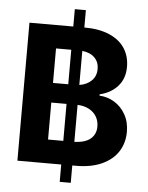

<svg xmlns="http://www.w3.org/2000/svg" viewBox="-59 -844 755 980"><g transform="rotate(5 318.5 -353.5)"><path d="M284.2 0H59.6V-707H284.2V-795.9H340.8V-707Q417 -707 469.7 -684.1Q522.5 -661.1 548.8 -620.4Q575.2 -579.6 575.2 -525.4Q575.2 -465.3 540.3 -426.3Q505.4 -387.2 448.2 -374V-367.2Q489.3 -365.2 524.7 -343.8Q560.1 -322.3 581.8 -283.9Q603.5 -245.6 603.5 -195.3Q603.5 -138.2 575.4 -94.2Q547.4 -50.3 492.4 -25.1Q437.5 0 359.4 0H340.8V88.9H284.2ZM284.2 -121.1V-310.5H206.1V-121.1ZM284.2 -411.1V-587.9H206.1V-411.1ZM451.2 -209Q451.2 -237.8 437.7 -260.3Q424.3 -282.7 399.4 -295.9Q374.5 -309.1 340.8 -310.5V-121.1Q397 -123 424.1 -146.5Q451.2 -169.9 451.2 -209ZM426.8 -502Q426.8 -537.1 404.3 -559.8Q381.8 -582.5 340.8 -586.9V-412.6Q379.4 -418.5 403.1 -441.9Q426.8 -465.3 426.8 -502Z"/></g></svg>

Font: Pretendard GOV
Style: Bold
Weight: 700
Designer: Base glyphs from Inter by Rasmus Andersson; Hangeul glyphs from Noto Sans CJK(Source Han Sans) by Jang Soo-young and Kan
Foundry: Kil Hyung-jin
Version: Version 1.309